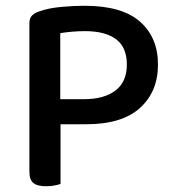

<svg xmlns="http://www.w3.org/2000/svg" viewBox="-20 -640 611 666"><path d="M190 -209V-2Q182 1 169 3.5Q156 6 140 6Q109 6 95.5 -5.5Q82 -17 82 -44V-560Q82 -577 91.5 -586.5Q101 -596 118 -601Q149 -612 192 -616Q235 -620 273 -620Q403 -620 465.5 -565Q528 -510 528 -416Q528 -322 465.5 -265.5Q403 -209 279 -209ZM272 -296Q341 -296 380.5 -326Q420 -356 420 -416Q420 -476 382.5 -504Q345 -532 275 -532Q252 -532 229.5 -530Q207 -528 189 -525V-296Z"/></svg>

Font: Baloo Tammudu 2 Medium
Style: Regular
Weight: 500
Designer: Maithili Shingre, Omkar Shende and Ek Type
Foundry: Ek Type
Version: Version 1.640;hotconv 1.0.111;makeotfexe 2.5.65597; ttfautoh